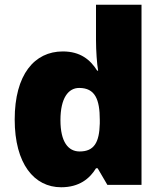

<svg xmlns="http://www.w3.org/2000/svg" viewBox="-20 -780 683 810"><path d="M238 10C314 10 358 -26 385 -70H392L433 0H577V-760H385V-612C385 -565 389 -510 394 -482H390C361 -528 319 -563 245 -563C125 -563 42 -465 42 -276C42 -89 124 10 238 10ZM316 -141C268 -141 235 -181 235 -273C235 -366 268 -409 314 -409C381 -409 401 -361 401 -274V-259C399 -179 377 -141 316 -141Z"/></svg>

Font: Noto Sans Sinhala UI Black
Style: Regular
Weight: 900
Designer: Jelle Bosma - Monotype Design Team
Foundry: Monotype Imaging Inc.
Version: Version 2.006